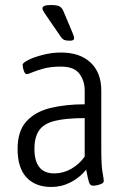

<svg xmlns="http://www.w3.org/2000/svg" viewBox="-20 -738 505 764"><path d="M184 6Q121 6 85.5 -32Q50 -70 50 -145Q50 -217 85.5 -255.5Q121 -294 181.5 -308.5Q242 -323 317 -323V-379Q317 -416 296 -444.5Q275 -473 222 -473Q183 -473 155 -465.5Q127 -458 109.5 -450.5Q92 -443 87 -443Q79 -443 74.5 -457Q70 -471 70 -480Q70 -488 93 -499.5Q116 -511 151.5 -520Q187 -529 223 -529Q298 -529 340.5 -489Q383 -449 383 -378V-148Q383 -79 388 -52Q393 -25 393 -18Q393 -9 377.5 -4Q362 1 351 1Q339 1 334.5 -11.5Q330 -24 323 -63Q297 -31 261 -12.5Q225 6 184 6ZM196 -48Q232 -48 264 -66.5Q296 -85 317 -115V-268Q242 -268 198 -257Q154 -246 135.5 -219Q117 -192 117 -146Q117 -48 196 -48ZM258 -576Q244 -576 236 -579Q228 -582 219 -596L175 -660Q163 -678 156 -688Q149 -698 149 -705Q149 -718 182 -718Q207 -718 217 -712.5Q227 -707 233 -692L263 -621Q266 -613 270.5 -602.5Q275 -592 275 -586Q275 -576 258 -576Z"/></svg>

Font: Asap Condensed Light
Style: Regular
Weight: 300
Width: 3
Designer: Pablo Cosgaya
Foundry: Omnibus-Type
Version: Version 3.001; ttfautohint (v1.8.4.7-5d5b)